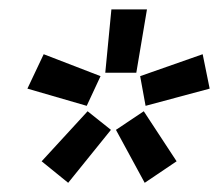

<svg xmlns="http://www.w3.org/2000/svg" viewBox="-20 -820 472 414"><path d="M220.2 -799.8H296.9L273.9 -663.1H207ZM39.1 -628.9 74.2 -703.1 196.8 -655.8 167 -591.8ZM127 -425.8 69.8 -472.2 168.9 -580.1 219.2 -540ZM417 -703.1 432.1 -628.9 293.9 -591.8 282.2 -655.8ZM360.8 -472.2 292 -425.8 230 -540 290 -580.1Z"/></svg>

Font: Cooper Hewitt
Style: Semibold Italic
Weight: 710
Designer: Village Type and Design LLC
Foundry: Cooper Hewitt Smithsonian Design Museum
Version: 1.000